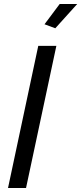

<svg xmlns="http://www.w3.org/2000/svg" viewBox="-20 -938 405 958"><path d="M255.9 -796.9 202.1 -816.9 277.8 -918H365.2ZM170.9 -709H261.2L109.9 0H20Z"/></svg>

Font: Rawline Medium
Style: Italic
Weight: 500
Italic angle: -12°
Designer: Matt McInerney, Pablo Impallari, Rodrigo Fuenzalida
Foundry: Matt McInerney, Pablo Impallari, Rodrigo Fuenzalida
Version: Version 4.020;PS 004.020;hotconv 1.0.88;makeotf.lib2.5.64775